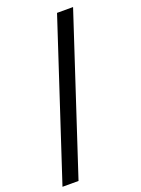

<svg xmlns="http://www.w3.org/2000/svg" viewBox="-165 -820 758 1035"><g transform="rotate(-20 214.0 -302.5)"><path d="M300 -748H392L99 143H7Z"/></g></svg>

Font: IBM Plex Serif
Style: Bold
Weight: 700
Designer: Mike Abbink, Paul van der Laan, Pieter van Rosmalen
Foundry: Bold Monday
Version: Version 2.008